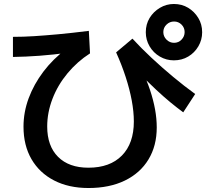

<svg xmlns="http://www.w3.org/2000/svg" viewBox="-20 -875 1040 964"><path d="M424 69Q325 69 251.5 31Q178 -7 138 -76Q98 -145 98 -239Q98 -312 124 -382Q150 -452 198 -515.5Q246 -579 315 -631L329 -611Q245 -600 177.5 -595Q110 -590 45 -589V-690Q98 -690 152.5 -693.5Q207 -697 272.5 -703Q338 -709 426 -720L432 -607Q368 -566 319 -507Q270 -448 243.5 -379Q217 -310 217 -240Q217 -142 271.5 -87.5Q326 -33 424 -33Q532 -33 592 -94Q652 -155 652 -265Q652 -314 641.5 -370.5Q631 -427 611 -488.5Q591 -550 563 -612L645 -681Q687 -635 740 -585.5Q793 -536 849.5 -489Q906 -442 960 -403L900 -311Q870 -333 836.5 -360.5Q803 -388 765 -423.5Q727 -459 680 -505L690 -527Q716 -475 733 -424Q750 -373 758.5 -326Q767 -279 767 -235Q767 -143 725.5 -74.5Q684 -6 607 31.5Q530 69 424 69ZM853 -572Q815 -572 782.5 -591Q750 -610 731 -642.5Q712 -675 712 -713Q712 -753 731 -784.5Q750 -816 782.5 -835.5Q815 -855 853 -855Q893 -855 924.5 -836Q956 -817 975.5 -785Q995 -753 995 -713Q995 -675 976 -642.5Q957 -610 925 -591Q893 -572 853 -572ZM854 -660Q876 -660 891.5 -676Q907 -692 907 -714Q907 -736 891.5 -751.5Q876 -767 854 -767Q832 -767 816 -751.5Q800 -736 800 -714Q800 -692 816 -676Q832 -660 854 -660Z"/></svg>

Font: M PLUS 2 SemiBold
Style: Regular
Weight: 600
Designer: Coji Morishita
Foundry: UNDERFOREST DESIGN
Version: Version 1.001